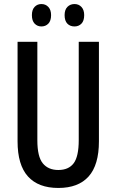

<svg xmlns="http://www.w3.org/2000/svg" viewBox="-20 -921 577 951"><path d="M470 -221Q470 -104 419 -47Q368 10 269 10Q170 10 118.5 -47Q67 -104 67 -221V-714H165V-226Q165 -145 192 -112Q219 -79 269 -79Q320 -79 345 -112.5Q370 -146 370 -227V-714H470ZM138 -846Q138 -873 151.5 -887Q165 -901 185 -901Q206 -901 219.5 -886.5Q233 -872 233 -846Q233 -818 219.5 -804Q206 -790 185 -790Q165 -790 151.5 -804Q138 -818 138 -846ZM300 -846Q300 -873 314 -887Q328 -901 349 -901Q370 -901 383.5 -886.5Q397 -872 397 -846Q397 -818 383.5 -804Q370 -790 349 -790Q327 -790 313.5 -804Q300 -818 300 -846Z"/></svg>

Font: Noto Sans Gujarati UI ExtraCondensed Medium
Style: Regular
Weight: 500
Width: 2
Designer: Jelle Bosma - Monotype Design Team, Universal Thirst
Foundry: Monotype Imaging Inc.
Version: Version 2.106; ttfautohint (v1.8.4.7-5d5b)